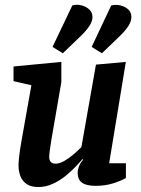

<svg xmlns="http://www.w3.org/2000/svg" viewBox="-20 -767 587 799"><path d="M139.3 11.3Q109.7 11.3 91.5 -0.8Q73.3 -12.9 65.2 -33.3Q57.1 -53.7 57.1 -77.8Q57.1 -89.6 58.8 -107.9Q60.6 -126.2 63.4 -144.3Q66.2 -162.5 68 -172.3L110.6 -412.3L36.3 -429.3V-490.4L235.3 -509.4V-425.3L194.2 -187.3Q193.2 -179 190.6 -164Q188 -149 186.4 -135.2Q184.7 -121.4 184.7 -114.8Q184.7 -101.4 190.9 -93.7Q197.2 -85.9 211.7 -85.9Q227.7 -85.9 248.1 -97.6Q268.4 -109.2 287.5 -125.8Q306.6 -142.4 318.8 -155.2L379.3 -498.1L503.7 -509.3L434.3 -87.7H504V-26.2Q481.3 -13.3 448.9 -3.5Q416.6 6.4 377.7 6.4Q339.5 6.4 321.3 -6.7Q303.1 -19.8 303.1 -48.9Q303.1 -58.4 307.9 -72.7Q312.7 -87 326.3 -103L323.3 -105Q313.5 -93.2 295.2 -73.9Q276.9 -54.6 252.8 -35Q228.7 -15.3 199.7 -2Q170.6 11.3 139.3 11.3ZM404.1 -545.3 361.4 -571.8 442.8 -744.2Q461.1 -748.8 480.5 -744.6Q499.8 -740.3 513.3 -728.1Q526.8 -715.9 526.8 -696.1Q526.8 -678.1 513.6 -657.7Q500.3 -637.2 473.2 -611.7ZM241.4 -545.3 198.6 -571.8 280.9 -744.2Q296.8 -749.6 316.5 -745.3Q336.3 -741.1 350.6 -728.5Q364.9 -715.9 364.9 -696.1Q364.9 -678.1 351.2 -657.7Q337.6 -637.2 310.5 -611.7Z"/></svg>

Font: Faustina Light
Style: Italic
Weight: 300
Italic angle: -8°
Designer: Alfonso Garcia
Foundry: http://www.omnibus-type.com
Version: Version 1.200